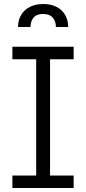

<svg xmlns="http://www.w3.org/2000/svg" viewBox="-20 -941 430 961"><path d="M42 -707H348.6V-644.5H230.5V-62.5H348.6V0H42V-62.5H161.1V-644.5H42ZM196.3 -920.9Q234.9 -920.9 262.9 -906.5Q291 -892.1 306.2 -866Q321.3 -839.8 321.3 -805.7H259.8Q259.8 -835 243.9 -853Q228 -871.1 196.3 -871.1Q163.6 -871.1 148.2 -853Q132.8 -835 132.8 -805.7H70.3Q70.3 -839.8 85.7 -866Q101.1 -892.1 129.6 -906.5Q158.2 -920.9 196.3 -920.9Z"/></svg>

Font: Pretendard GOV Light
Style: Regular
Weight: 300
Designer: Base glyphs from Inter by Rasmus Andersson; Hangeul glyphs from Noto Sans CJK(Source Han Sans) by Jang Soo-young and Kan
Foundry: Kil Hyung-jin
Version: Version 1.309